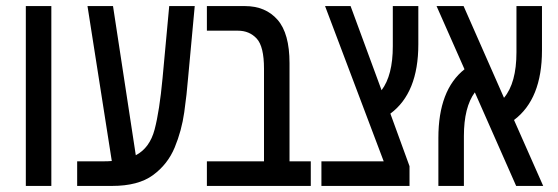

<svg xmlns="http://www.w3.org/2000/svg" viewBox="-20 -612 1838 632"><path d="M149 0V-592H65V0Z M349 0Q435 0 483.5 -35.5Q532 -71 555 -126.5Q578 -182 586.5 -242.5Q595 -303 599 -354L621 -592H537L515 -354Q505 -247 489 -186Q473 -125 427 -101L352 -592H268L348 -82Q336 -81 322 -81H234V0Z M1003 0V-81H933V-404Q933 -502 893.5 -547Q854 -592 786 -592H661V-511H763Q801 -511 825 -485Q849 -459 849 -386V-81H661V0Z M1328 0V-65L1265 -238Q1357 -306 1357 -466V-592H1273V-460Q1273 -364 1236 -315L1134 -592H1050L1243 -81H1038V0Z M1507 -164Q1507 -259 1543 -308L1679 0H1768L1672 -217Q1764 -286 1764 -446V-592H1680V-440Q1680 -339 1639 -290L1506 -592H1417L1509 -384Q1423 -316 1423 -158V0H1507Z"/></svg>

Font: Noto Sans Hebrew Extra Condensed
Style: Regular
Weight: 400
Width: 2
Designer: Monotype Design Team
Foundry: Monotype Imaging Inc.
Version: 1.000